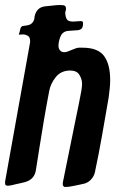

<svg xmlns="http://www.w3.org/2000/svg" viewBox="-34 -744 474 765"><path d="M-14 -19 86 -576V-580Q86 -597 76 -602Q66 -607 58 -607Q54 -607 50.5 -606.5Q47 -606 43 -606Q41 -606 41 -607Q41 -609 42 -610.5Q43 -612 44 -616Q45 -619 45.5 -622.5Q46 -626 47 -629Q50 -641 61 -641Q65 -642 68 -642Q71 -642 75 -643Q93 -646 100 -661Q102 -664 102 -666.5Q102 -669 103 -671Q103 -673 103.5 -675Q104 -677 104 -679Q112 -716 148 -719Q162 -720 177 -722Q192 -724 206 -724Q221 -724 225 -720.5Q229 -717 229 -709V-707Q229 -705 228.5 -704.5Q228 -704 228 -702Q227 -700 227 -699Q227 -698 226 -696Q226 -679 231.5 -668.5Q237 -658 257 -658Q265 -658 272.5 -659Q280 -660 288 -660Q297 -660 297 -652Q297 -634 289.5 -628.5Q282 -623 266 -623Q259 -622 252.5 -622Q246 -622 238 -621Q216 -619 207.5 -599.5Q199 -580 199 -561Q199 -551 205 -543.5Q211 -536 222 -536Q231 -536 239 -540L254 -546Q272 -554 281 -554H295Q356 -554 380.5 -521Q405 -488 405 -425Q405 -408 403 -390.5Q401 -373 399 -356Q386 -281 373 -206.5Q360 -132 344 -57Q340 -40 327 -27Q314 -14 296 -11Q287 -9 277.5 -7Q268 -5 258 -3Q250 -1 241 0Q232 1 224 1Q222 1 219 -2Q216 -5 216 -9Q216 -16 217 -20Q230 -86 243.5 -150.5Q257 -215 270 -281Q272 -290 275.5 -307.5Q279 -325 283 -345Q287 -363 290 -381.5Q293 -400 293 -410Q293 -428 282.5 -445.5Q272 -463 246 -463Q209 -463 188 -436.5Q167 -410 162 -381Q151 -324 141.5 -268Q132 -212 123 -155L109 -66Q103 -28 64 -18Q59 -17 49.5 -14.5Q40 -12 29 -10Q7 -4 -2 -4Q-9 -4 -11.5 -6.5Q-14 -9 -14 -19Z"/></svg>

Font: Bangerz
Style: Regular
Weight: 400
Designer: vernon adams
Foundry: Vernon Adams
Version: Version 2.10;February 7, 2025;FontCreator 13.0.0.2683 64-bit